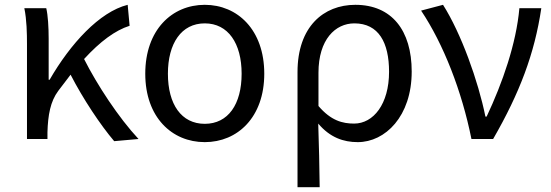

<svg xmlns="http://www.w3.org/2000/svg" viewBox="-20 -577 2289 797"><path d="M454 9 555 0C472 -89 383 -225 329 -332C396 -405 458 -451 518 -470L510 -557C393 -528 272 -395 186 -246H182V-416C182 -464 179 -514 172 -543H81C91 -495 92 -438 92 -394V0H177V-28C179 -99 189 -156 222 -200L273 -267C325 -166 397 -58 454 9Z M830 13C966 13 1077 -90 1077 -271C1077 -453 966 -557 830 -557C694 -557 583 -453 583 -271C583 -90 694 13 830 13ZM830 -63C733 -63 677 -144 677 -271C677 -397 733 -480 830 -480C927 -480 983 -397 983 -271C983 -144 927 -63 830 -63Z M1215 200H1307C1306 103 1304 34 1301 -64C1350 -6 1406 13 1465 13C1579 13 1689 -94 1689 -280C1689 -451 1606 -557 1455 -557C1323 -557 1215 -466 1215 -278ZM1450 -64C1402 -64 1354 -76 1302 -137V-275C1302 -413 1372 -480 1451 -480C1552 -480 1595 -400 1595 -279C1595 -145 1530 -64 1450 -64Z M1937 0H2027C2137 -191 2199 -354 2227 -543H2136C2123 -396 2066 -233 2000 -93H1995C1965 -241 1894 -439 1819 -557L1728 -533C1821 -394 1897 -199 1937 0Z"/></svg>

Font: Noto Sans HK
Style: Regular
Weight: 400
Designer: Ryoko NISHIZUKA 西塚涼子 (kana, bopomofo & ideographs); Paul D. Hunt (Latin, Greek & Cyrillic); Sandoll Communications 산돌커뮤니
Foundry: Adobe
Version: Version 2.004;hotconv 1.0.118;makeotfexe 2.5.65603